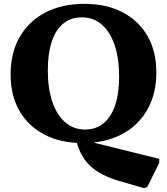

<svg xmlns="http://www.w3.org/2000/svg" viewBox="-20 -726 866 996"><path d="M727 250 599 213Q503 185 450.5 137Q398 89 377 8L471 -15V15L806 98V119L744 244ZM408 16Q295 16 211 -27.5Q127 -71 81 -151Q35 -231 35 -340Q35 -452 82 -534Q129 -616 215 -661Q301 -706 418 -706Q532 -706 615.5 -662.5Q699 -619 745 -539.5Q791 -460 791 -350Q791 -239 744 -156.5Q697 -74 611 -29Q525 16 408 16ZM421 -54Q477 -54 517 -86.5Q557 -119 577.5 -180.5Q598 -242 598 -329Q598 -424 574.5 -492.5Q551 -561 508 -598.5Q465 -636 405 -636Q348 -636 308.5 -604Q269 -572 248.5 -510Q228 -448 228 -361Q228 -267 251.5 -198Q275 -129 318.5 -91.5Q362 -54 421 -54Z"/></svg>

Font: Platypi Light
Style: Bold
Weight: 700
Version: Version 1.200